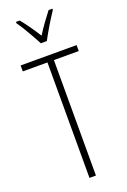

<svg xmlns="http://www.w3.org/2000/svg" viewBox="-178 -1098 700 1061"><g transform="rotate(-20 172.5 -567.5)"><path d="M155 -884H190C215 -931 251 -991 280 -1034V-1042H258C224 -998 200 -965 173 -922C147 -964 114 -1011 88 -1042H66V-1034C91 -1000 129 -933 155 -884ZM191 -93V-772H337V-807H8V-772H153V-93Z"/></g></svg>

Font: Noto Sans Kannada UI ExtraCondensed ExtraLight
Style: Regular
Weight: 200
Width: 2
Designer: Jelle Bosma - Monotype Design Team
Foundry: Monotype Imaging Inc.
Version: Version 2.005